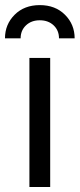

<svg xmlns="http://www.w3.org/2000/svg" viewBox="-56 -747 318 767"><path d="M61.5 0V-515.6H144.5V0ZM103 -726.6Q165 -726.6 203.6 -688Q242.2 -649.4 242.2 -593.8H179.7Q179.7 -625.5 158.2 -645.8Q136.7 -666 103 -666Q69.3 -666 47.9 -645.8Q26.4 -625.5 26.4 -593.8H-36.1Q-36.1 -649.4 2.4 -688Q41 -726.6 103 -726.6Z"/></svg>

Font: Inter Display
Style: Regular
Weight: 400
Designer: Rasmus Andersson
Foundry: rsms
Version: Version 4.001;git-9221beed3